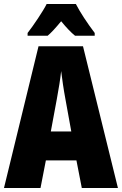

<svg xmlns="http://www.w3.org/2000/svg" viewBox="-20 -947 614 967"><path d="M362 -927H215C198 -892 146 -815 119 -781V-767H220C237 -781 260 -806 288 -840C315 -807 338 -783 358 -767H457V-781C417 -834 385 -883 362 -927ZM392 0H574L398 -714H174L0 0H184L211 -139H365ZM310 -445 339 -285H236L266 -447C276 -500 284 -551 288 -589C293 -549 300 -498 310 -445Z"/></svg>

Font: Noto Sans Georgian ExtraCondensed Black
Style: Regular
Weight: 900
Width: 2
Designer: Monotype Design Team, Akaki Razmadze
Foundry: Google LLC
Version: Version 2.005